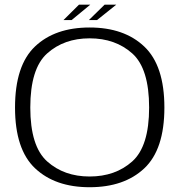

<svg xmlns="http://www.w3.org/2000/svg" viewBox="-20 -799 783 824"><path d="M364.5 4.5Q513 4.5 599.2 -76.5Q685.5 -157.5 685.5 -337.5Q685.5 -517.5 599.2 -599.2Q513 -681 364.5 -681Q216 -681 130.2 -599.5Q44.5 -518 44.5 -337.5Q44.5 -157.5 130.8 -76.5Q217 4.5 364.5 4.5ZM364.5 -41.5Q255 -41.5 182.5 -106.2Q110 -171 110 -337.5Q110 -505 182.5 -569.8Q255 -634.5 364.5 -634.5Q475 -634.5 547.5 -569.8Q620 -505 620 -337.5Q620 -171 547.5 -106.2Q475 -41.5 364.5 -41.5ZM361.5 -713H396.5L479 -779H429ZM252.5 -713H287.5L367.5 -779H319Z"/></svg>

Font: Anybody SemiExpanded Light
Style: Regular
Weight: 300
Width: 6
Version: Version 1.113;gftools[0.9.25]